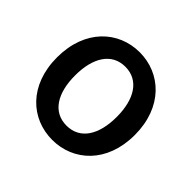

<svg xmlns="http://www.w3.org/2000/svg" viewBox="-143 -723 894 894"><g transform="rotate(45 304.0 -275.5)"><path d="M304 13C442 13 560 -91 560 -275C560 -459 442 -564 304 -564C165 -564 48 -459 48 -275C48 -91 165 13 304 13ZM304 -81C215 -81 167 -157 167 -275C167 -392 215 -469 304 -469C393 -469 441 -392 441 -275C441 -157 393 -81 304 -81Z"/></g></svg>

Font: Noto Sans JP Medium
Style: Regular
Weight: 500
Designer: Ryoko NISHIZUKA  (kana, bopomofo & ideographs); Paul D. Hunt (Latin, Greek & Cyrillic); Sandoll Communications , Soo-you
Foundry: Adobe
Version: Version 2.002;hotconv 1.0.116;makeotfexe 2.5.65601